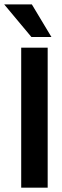

<svg xmlns="http://www.w3.org/2000/svg" viewBox="-50 -872 290 892"><path d="M-30.5 -851.5H98L189 -700H96ZM48.5 -650.5H171.5V0H48.5Z"/></svg>

Font: Overused Grotesk SemiBold
Style: Regular
Weight: 610
Version: Version 0.004